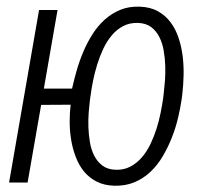

<svg xmlns="http://www.w3.org/2000/svg" viewBox="-20 -559 627 588"><path d="M114.3 -287.6H200.7Q206.5 -314 214.8 -343Q223.1 -372.1 235.1 -400.4Q247.1 -428.7 263.2 -454.1Q279.3 -479.5 300.3 -498.5Q321.3 -517.6 347.7 -528.6Q374 -539.6 407.2 -538.6Q440.4 -537.6 463.9 -524.4Q487.3 -511.2 502.9 -490Q518.6 -468.8 527.3 -441.7Q536.1 -414.6 539.6 -385.5Q543 -356.4 542.2 -327.4Q541.5 -298.3 538.6 -273.4L536.6 -256.8Q532.7 -229.5 525.4 -198.5Q518.1 -167.5 506.3 -137.7Q494.6 -107.9 478.5 -80.6Q462.4 -53.2 440.7 -32.7Q418.9 -12.2 391.4 -0.7Q363.8 10.7 329.6 9.8Q298.3 8.8 275.4 -3.2Q252.4 -15.1 236.8 -34.4Q221.2 -53.7 211.7 -79.1Q202.1 -104.5 197.8 -131.6Q193.4 -158.7 193.4 -186.3Q193.4 -213.9 196.3 -238.3L106 -237.8L64.5 0H7.8L99.6 -528.3H156.2ZM255.4 -252.9Q253.4 -236.8 251.7 -215.1Q250 -193.4 250.7 -169.9Q251.5 -146.5 255.4 -123.3Q259.3 -100.1 268.8 -81.8Q278.3 -63.5 293.9 -51.8Q309.6 -40 333.5 -39.1Q358.9 -38.1 378.9 -48.6Q398.9 -59.1 414.3 -76.9Q429.7 -94.7 440.7 -117.7Q451.7 -140.6 459.5 -165.3Q467.3 -189.9 471.9 -213.6Q476.6 -237.3 479.5 -256.8L481.4 -272.9Q483.4 -289.1 485.1 -311Q486.8 -333 486.1 -356.7Q485.4 -380.4 481.4 -403.6Q477.5 -426.8 468 -445.6Q458.5 -464.4 442.9 -476.1Q427.2 -487.8 403.3 -488.8Q377.4 -489.7 357.4 -479.2Q337.4 -468.8 322.3 -450.7Q307.1 -432.6 296.1 -409.2Q285.2 -385.7 277.6 -361.1Q270 -336.4 265.1 -312.3Q260.3 -288.1 257.8 -269Z"/></svg>

Font: Roboto Mono Light
Style: Italic
Weight: 300
Designer: Google
Version: Version 2.000985; 2015; ttfautohint (v1.3)